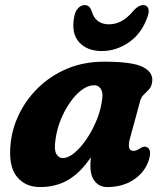

<svg xmlns="http://www.w3.org/2000/svg" viewBox="-20 -726 646 758"><path d="M493.5 -181Q479.5 -130.5 506.5 -130.5Q515.5 -130.5 521.5 -133.8Q527.5 -137 536 -142Q550.5 -151 562 -144Q570.5 -139.5 572.2 -125.8Q574 -112 565.5 -88Q548.5 -42.5 505.5 -15Q462.5 12.5 403 12.5Q373.5 12.5 355.2 -9.2Q337 -31 337 -70Q337 -88.5 338.5 -105Q298.5 -45 250 -16.2Q201.5 12.5 138.5 12.5Q79 12.5 45.8 -29.5Q12.5 -71.5 22 -160Q28 -219.5 56 -276.8Q84 -334 131.8 -380.5Q179.5 -427 245 -454.8Q310.5 -482.5 391.5 -482.5Q502 -482.5 543.5 -461.8Q585 -441 581 -404.5Q578.5 -384.5 568.8 -373.8Q559 -363 548.2 -353Q537.5 -343 533 -326ZM199 -174Q193 -134 202.5 -118Q212 -102 228 -102Q249.5 -102 274.5 -123Q299.5 -144 322.8 -178.5Q346 -213 362.8 -255Q379.5 -297 384 -339.5Q386.5 -363 377.2 -376.2Q368 -389.5 352 -389.5Q327.5 -389.5 302.8 -371Q278 -352.5 256.2 -321.2Q234.5 -290 219.2 -251.8Q204 -213.5 199 -174ZM410 -630Q462.5 -630 505 -681.5Q526.5 -706 545 -706Q560.5 -706 565.2 -693.2Q570 -680.5 562.5 -660Q540 -594.5 489.8 -559.5Q439.5 -524.5 381.5 -524.5Q324 -524.5 292.2 -559.5Q260.5 -594.5 273 -660Q276.5 -680.5 288 -693.2Q299.5 -706 315 -706Q334 -706 342 -681.5Q357 -630 410 -630Z"/></svg>

Font: Fraunces 9pt S100
Style: Bold Italic
Weight: 700
Italic angle: -16°
Version: Version 1.000; ttfautohint (v1.8.3)